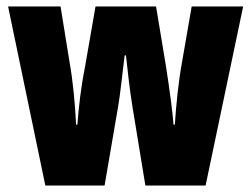

<svg xmlns="http://www.w3.org/2000/svg" viewBox="-20 -573 776 593"><path d="M389 -244 429 0H615L731 -553H572L542 -380C531 -320 524 -250 520 -188H516C513 -229 504 -294 493 -366L462 -553H275L243 -369C229 -298 223 -240 219 -188H215C212 -252 205 -325 195 -380L167 -553H5L120 0H303L345 -245C352 -285 358 -348 365 -402H369C374 -355 381 -293 389 -244Z"/></svg>

Font: Noto Sans Lao Looped ExtraCondensed Black
Style: Regular
Weight: 900
Width: 2
Designer: Mark Frömberg, Ben Mitchell
Foundry: The Fontpad Ltd
Version: Version 1.002